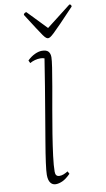

<svg xmlns="http://www.w3.org/2000/svg" viewBox="-105 -1009 588 1069"><g transform="rotate(-10 189.5 -474.0)"><path d="M121 12Q102 12 91 -3Q80 -18 80 -48Q80 -68 86.5 -116Q93 -164 104.5 -231.5Q116 -299 129 -377Q142 -455 155.5 -535.5Q169 -616 180 -689Q170 -693 157 -693Q126 -693 97 -677L90 -693Q111 -713 132.5 -723Q154 -733 172 -733Q198 -733 208.5 -721.5Q219 -710 219 -689Q219 -673 212.5 -630Q206 -587 195.5 -527Q185 -467 173 -400Q161 -333 150.5 -267Q140 -201 133 -146Q126 -91 126 -57Q126 -30 149 -30Q161 -30 172.5 -34.5Q184 -39 197 -47L205 -32Q179 -6 158.5 3Q138 12 121 12ZM220 -796Q215 -796 209 -800Q203 -804 192.5 -818.5Q182 -833 162.5 -863.5Q143 -894 109 -947Q109 -952 114 -956Q119 -960 125 -960Q164 -919 192 -890.5Q220 -862 229 -852Q246 -866 284.5 -895Q323 -924 368 -960Q379 -960 379 -947Q329 -894 299.5 -863.5Q270 -833 254.5 -818.5Q239 -804 232 -800Q225 -796 220 -796Z"/></g></svg>

Font: Petrona ExtraLight
Style: Italic
Weight: 200
Italic angle: -9°
Designer: Ringo R. Seeber
Foundry: Ringo R. Seeber
Version: Version 2.001; ttfautohint (v1.8.3)